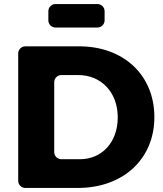

<svg xmlns="http://www.w3.org/2000/svg" viewBox="-20 -929 807 949"><path d="M497 -828V-874C497 -893 481 -909 462 -909H254C235 -909 219 -893 219 -874V-828C219 -809 235 -793 254 -793H462C481 -793 497 -809 497 -828ZM70 -665V-35C70 -16 86 0 105 0H364C589 0 743 -143 743 -350C743 -558 591 -700 371 -700H105C86 -700 70 -684 70 -665ZM283 -558H367C480 -558 562 -473 562 -349C562 -226 484 -142 375 -142H283C264 -142 248 -158 248 -177V-523C248 -542 264 -558 283 -558Z"/></svg>

Font: Trueno
Style: RoundBd
Weight: 700
Designer: Julieta Ulanovsky, Jasper
Foundry: Julieta Ulanovsky, Cannot Into Space Fonts
Version: Version 3.001